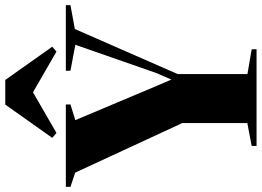

<svg xmlns="http://www.w3.org/2000/svg" viewBox="-176 -864 1019 748"><g transform="rotate(-90 334.0 -489.5)"><path d="M229 -36V-289.5L36 -706.5L-19.5 -725V-743H301.5V-725L240.5 -706L373.5 -390L398.5 -332L424 -390.5L534 -706L433 -725V-743H688.5V-725L595.5 -708L420 -307.5V-35.5L516.5 -19V0H140V-19ZM190.5 -779.5 171.5 -796 301 -979H397L526.5 -796L507.5 -779.5L349 -871Z"/></g></svg>

Font: Merriweather 144pt Black
Style: Regular
Weight: 900
Version: Version 2.100